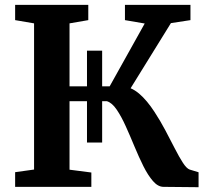

<svg xmlns="http://www.w3.org/2000/svg" viewBox="-20 -763 848 784"><path d="M41.8 0V-59.9L119.1 -70.7V-667.6L41.8 -680.8V-743H340.5V-680.8L263.9 -667.6V-410.5H427.8L570.9 -667L490.2 -680.8V-743H757.7V-680.8L677.9 -668.6L513.3 -402.6Q531 -395.1 547.7 -381Q564.4 -366.9 580.2 -347.9Q595.9 -329 610.3 -306.9Q634 -270.9 654.8 -231.6Q675.6 -192.2 693.6 -157.1Q711.5 -122 726.7 -98.5Q741.9 -75.1 754.3 -70.7L790.8 -59.6V1.4L647.9 0Q625.1 0 604.7 -23.6Q584.2 -47.1 565.5 -84.5Q546.9 -122 529 -165.1Q511.2 -208.2 493.3 -247.8Q475.5 -287.4 456.5 -315.3Q437.6 -343.2 416.7 -349.7H263.9V-70.1L353 -58.6V0ZM335.2 -181V-556H397.1V-181Z"/></svg>

Font: Merriweather 7pt Light
Style: Regular
Weight: 300
Designer: Eben Sorkin
Foundry: Eben Sorkin
Version: Version 2.200;gftools[0.9.31]